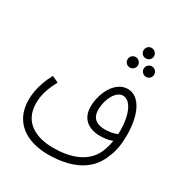

<svg xmlns="http://www.w3.org/2000/svg" viewBox="-200 -839 1110 1173"><g transform="rotate(30 355.0 -252.5)"><path d="M531 -619C551 -619 568 -635 568 -656C568 -676 551 -693 531 -693C510 -693 494 -676 494 -656C494 -635 510 -619 531 -619ZM474 -522C494 -522 511 -539 511 -559C511 -579 494 -596 474 -596C453 -596 437 -579 437 -559C437 -539 453 -522 474 -522ZM588 -522C609 -522 625 -539 625 -559C625 -579 609 -596 588 -596C568 -596 551 -579 551 -559C551 -539 568 -522 588 -522ZM306 188C436 188 586 151 638 3C657 -38 666 -92 666 -156C666 -293 619 -403 530 -403C442 -403 386 -292 386 -196C386 -110 444 -69 526 -69C554 -69 586 -73 611 -84C608 -62 603 -43 597 -26C559 104 427 137 314 137C195 137 87 89 87 -49C87 -113 109 -166 138 -222L93 -243C41 -149 37 -69 37 -44C37 120 162 188 306 188ZM436 -204C436 -281 478 -353 524 -353C583 -353 617 -265 617 -158C617 -150 616 -141 616 -134C592 -124 561 -118 532 -118C483 -118 436 -134 436 -204Z"/></g></svg>

Font: Noto Sans Arabic UI Cn Lt
Style: Regular
Weight: 300
Width: 3
Designer: Monotype Design Team, Nadine Chahine and Nizar Qandah
Foundry: Monotype Imaging Inc.
Version: Version 2.010